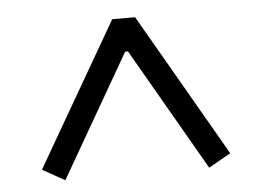

<svg xmlns="http://www.w3.org/2000/svg" viewBox="-39 -813 697 514"><g transform="rotate(-5 310.0 -556.0)"><path d="M57 -380 117 -346.5 306.5 -675.5H314L503.5 -346.5L563 -380L341 -765H279.5Z"/></g></svg>

Font: Monaspace Neon Light
Style: Regular
Weight: 300
Designer: Riley Cran & the Lettermatic Team
Foundry: Lettermatic
Version: Version 1.200 (Monaspace Neon)